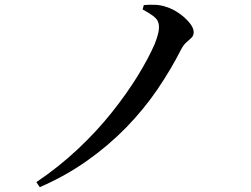

<svg xmlns="http://www.w3.org/2000/svg" viewBox="-20 -744 1040 797"><path d="M572 -705 577 -723Q600 -725 624.5 -724Q649 -723 671 -715Q697 -707 723 -689Q749 -671 766.5 -649.5Q784 -628 784 -611Q784 -596 775 -587.5Q766 -579 754.5 -569Q743 -559 733 -541Q690 -456 633.5 -373Q577 -290 504.5 -215.5Q432 -141 342.5 -77.5Q253 -14 145 33L131 12Q223 -50 302 -124Q381 -198 443.5 -276.5Q506 -355 551 -428Q596 -501 622 -561Q631 -584 635.5 -601Q640 -618 640 -631Q640 -646 634.5 -657Q629 -668 614 -679Q599 -690 572 -705Z"/></svg>

Font: Early Summer Mincho SemiBold
Style: Regular
Weight: 600
Designer: GuiWonder
Version: Version 1.002